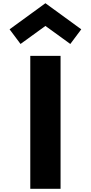

<svg xmlns="http://www.w3.org/2000/svg" viewBox="-20 -1172 564 1192"><path d="M39.5 -990 107.5 -899 262 -1011 416.5 -899 484.5 -990 262 -1152ZM356 -825H168V0H356Z"/></svg>

Font: Hussar
Style: BdSuprExt
Weight: 700
Foundry: Cannot Into Space Fonts
Version: Version 2.00